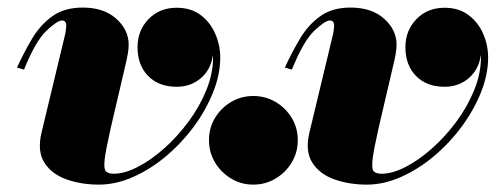

<svg xmlns="http://www.w3.org/2000/svg" viewBox="-20 -490 1342 520"><path d="M279.5 -141.5Q266.5 -84 263.5 -58.2Q260.5 -32.5 266.8 -26Q273 -19.5 288 -19.5Q317.5 -19.5 353.2 -38Q389 -56.5 424.8 -88.2Q460.5 -120 490.5 -160.5Q520.5 -201 538.8 -245.8Q557 -290.5 557 -334Q557 -337.5 556.5 -341Q552 -303 524.8 -279Q497.5 -255 458.5 -255Q410 -255 381.2 -284.2Q352.5 -313.5 352.5 -362Q352.5 -407.5 382.2 -438.2Q412 -469 458.5 -469Q497.5 -469 523.8 -449Q550 -429 563.2 -398Q576.5 -367 576.5 -334Q576.5 -288.5 557.2 -240.2Q538 -192 505 -147.2Q472 -102.5 429.8 -67Q387.5 -31.5 340.8 -10.8Q294 10 248 10Q200 10 160 -4.2Q120 -18.5 100.2 -49.5Q80.5 -80.5 92.5 -131L157 -399.5Q157.5 -404 158.5 -410Q159.5 -416 159.5 -420Q159.5 -434.5 148 -434.5Q135 -434.5 105.8 -406.8Q76.5 -379 45 -301.5L26 -307Q45 -348.5 67.2 -385.8Q89.5 -423 122 -446.2Q154.5 -469.5 204 -469.5Q261.5 -469.5 295 -439.2Q328.5 -409 328.5 -369Q328.5 -358 326 -343.5Q323.5 -329 319.5 -313Z M546 -110.5Q546 -143.5 562.2 -170.5Q578.5 -197.5 605.8 -213.8Q633 -230 666 -230Q699 -230 726.5 -213.8Q754 -197.5 770.2 -170.5Q786.5 -143.5 786.5 -110.5Q786.5 -77.5 770.2 -50.2Q754 -23 726.5 -6.5Q699 10 666 10Q633 10 605.8 -6.5Q578.5 -23 562.2 -50.2Q546 -77.5 546 -110.5Z M1005 -141.5Q992 -84 989 -58.2Q986 -32.5 992.2 -26Q998.5 -19.5 1013.5 -19.5Q1043 -19.5 1078.8 -38Q1114.5 -56.5 1150.2 -88.2Q1186 -120 1216 -160.5Q1246 -201 1264.2 -245.8Q1282.5 -290.5 1282.5 -334Q1282.5 -337.5 1282 -341Q1277.5 -303 1250.2 -279Q1223 -255 1184 -255Q1135.5 -255 1106.8 -284.2Q1078 -313.5 1078 -362Q1078 -407.5 1107.8 -438.2Q1137.5 -469 1184 -469Q1223 -469 1249.2 -449Q1275.5 -429 1288.8 -398Q1302 -367 1302 -334Q1302 -288.5 1282.8 -240.2Q1263.5 -192 1230.5 -147.2Q1197.5 -102.5 1155.2 -67Q1113 -31.5 1066.2 -10.8Q1019.5 10 973.5 10Q925.5 10 885.5 -4.2Q845.5 -18.5 825.8 -49.5Q806 -80.5 818 -131L882.5 -399.5Q883 -404 884 -410Q885 -416 885 -420Q885 -434.5 873.5 -434.5Q860.5 -434.5 831.2 -406.8Q802 -379 770.5 -301.5L751.5 -307Q770.5 -348.5 792.8 -385.8Q815 -423 847.5 -446.2Q880 -469.5 929.5 -469.5Q987 -469.5 1020.5 -439.2Q1054 -409 1054 -369Q1054 -358 1051.5 -343.5Q1049 -329 1045 -313Z"/></svg>

Font: Bodoni* 11pt Fatface
Style: Italic
Weight: 900
Italic angle: -13°
Version: Version 2.3